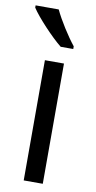

<svg xmlns="http://www.w3.org/2000/svg" viewBox="-92 -805 421 843"><g transform="rotate(10 118.5 -383.0)"><path d="M99 -766H-4V-756C21 -717 92 -641 136 -606H192V-618C162 -655 120 -721 99 -766ZM163 0V-536H78V0Z"/></g></svg>

Font: Noto Sans Gujarati UI SemiCondensed
Style: Regular
Weight: 400
Width: 4
Designer: Jelle Bosma - Monotype Design Team, Universal Thirst
Foundry: Monotype Imaging Inc.
Version: Version 2.106